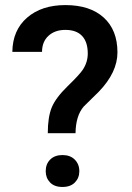

<svg xmlns="http://www.w3.org/2000/svg" viewBox="-20 -741 526 767"><path d="M170.9 -209Q170.9 -273.9 187 -312.5Q203.1 -351.1 250.7 -397.2Q298.3 -443.4 311 -462.9Q330.6 -492.7 330.6 -527.3Q330.6 -573.2 307.9 -597.4Q285.2 -621.6 241.2 -621.6Q199.2 -621.6 173.6 -597.9Q147.9 -574.2 147.9 -533.7H29.3Q30.3 -620.1 88.1 -670.4Q146 -720.7 241.2 -720.7Q339.4 -720.7 394.3 -670.9Q449.2 -621.1 449.2 -531.7Q449.2 -452.1 375 -375L314.9 -315.9Q282.7 -279.3 281.7 -209ZM162.6 -57.1Q162.6 -85.9 180.7 -103.8Q198.7 -121.6 229.5 -121.6Q260.7 -121.6 278.8 -103.3Q296.9 -85 296.9 -57.1Q296.9 -30.3 279.3 -12.2Q261.7 5.9 229.5 5.9Q197.3 5.9 179.9 -12.2Q162.6 -30.3 162.6 -57.1Z"/></svg>

Font: Shabnam Medium FD
Style: Medium-FD
Weight: 500
Foundry: DejaVu fonts team - Redesigned by Saber Rastikerdar - Based on Vazir font
Version: Version 5.0.0